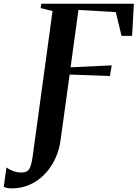

<svg xmlns="http://www.w3.org/2000/svg" viewBox="-140 -763 741 1034"><path d="M-76.5 251.5Q-90 251.5 -101.8 249.2Q-113.5 247 -120 243L-105 138.5Q-90 150.5 -68.8 158.2Q-47.5 166 -27.5 166Q-8 166 4 160Q16 154 23.2 135.5Q30.5 117 36 78.5L143 -703.5L79 -719.5L82.5 -743H581L571.5 -570H514.5L483.5 -698L282.5 -709.5L240 -400.5L461.5 -411L452 -353.5L235 -361.5L186.5 -10Q179 46.5 156.2 94.2Q133.5 142 98.5 177.2Q63.5 212.5 19.2 232Q-25 251.5 -76.5 251.5Z"/></svg>

Font: Merriweather 120pt SemiBold
Style: Italic
Weight: 600
Italic angle: -7.8°
Version: Version 2.101